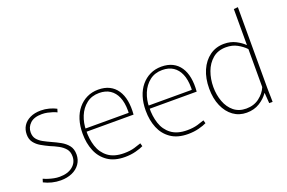

<svg xmlns="http://www.w3.org/2000/svg" viewBox="-97 -1085 2133 1429"><g transform="rotate(-20 969.0 -370.5)"><path d="M179 10Q144 10 110 1.5Q76 -7 47 -22L55 -48Q72 -40 92.5 -33.5Q113 -27 135 -22.5Q157 -18 180 -18Q245 -18 283 -49Q321 -80 321 -129Q321 -166 301.5 -189Q282 -212 251.5 -228.5Q221 -245 186 -259Q154 -274 124.5 -291Q95 -308 75.5 -333.5Q56 -359 56 -397Q56 -436 74.5 -465.5Q93 -495 129 -512.5Q165 -530 215 -530Q248 -530 280 -521.5Q312 -513 336 -500L328 -474Q315 -481 296.5 -487Q278 -493 257 -497.5Q236 -502 213 -502Q151 -502 120 -472.5Q89 -443 89 -402Q89 -369 106 -348Q123 -327 150.5 -312Q178 -297 209 -283Q243 -268 276.5 -249.5Q310 -231 332 -203.5Q354 -176 354 -132Q354 -90 331.5 -57.5Q309 -25 269.5 -7.5Q230 10 179 10Z M688 10Q605 10 552 -26.5Q499 -63 474 -124Q449 -185 449 -261Q449 -322 464.5 -371Q480 -420 509.5 -455.5Q539 -491 579.5 -510.5Q620 -530 669 -530Q720 -530 757 -511.5Q794 -493 817.5 -458Q841 -423 850 -374.5Q859 -326 854 -265H470L482 -275Q480 -207 499 -148.5Q518 -90 565 -54.5Q612 -19 691 -19Q738 -19 774 -29.5Q810 -40 828 -47L835 -22Q814 -11 774 -0.5Q734 10 688 10ZM471 -290H824Q825 -295 825 -300.5Q825 -306 825 -308Q825 -371 806.5 -414.5Q788 -458 753 -481Q718 -504 667 -504Q608 -504 566.5 -471.5Q525 -439 503.5 -386.5Q482 -334 482 -274Z M1188 10Q1105 10 1052 -26.5Q999 -63 974 -124Q949 -185 949 -261Q949 -322 964.5 -371Q980 -420 1009.5 -455.5Q1039 -491 1079.5 -510.5Q1120 -530 1169 -530Q1220 -530 1257 -511.5Q1294 -493 1317.5 -458Q1341 -423 1350 -374.5Q1359 -326 1354 -265H970L982 -275Q980 -207 999 -148.5Q1018 -90 1065 -54.5Q1112 -19 1191 -19Q1238 -19 1274 -29.5Q1310 -40 1328 -47L1335 -22Q1314 -11 1274 -0.5Q1234 10 1188 10ZM971 -290H1324Q1325 -295 1325 -300.5Q1325 -306 1325 -308Q1325 -371 1306.5 -414.5Q1288 -458 1253 -481Q1218 -504 1167 -504Q1108 -504 1066.5 -471.5Q1025 -439 1003.5 -386.5Q982 -334 982 -274Z M1652 10Q1592 10 1546.5 -23Q1501 -56 1475 -115.5Q1449 -175 1449 -254Q1449 -335 1476 -397Q1503 -459 1552 -494.5Q1601 -530 1666 -530Q1717 -530 1757 -509.5Q1797 -489 1822 -464H1824V-748L1857 -751V-112Q1857 -94 1857.5 -75Q1858 -56 1858.5 -37.5Q1859 -19 1859 0H1832L1826 -82H1824Q1799 -45 1755 -17.5Q1711 10 1652 10ZM1659 -20Q1720 -20 1763 -53Q1806 -86 1824 -130V-431Q1797 -459 1759 -480Q1721 -501 1671 -501Q1607 -501 1565 -465.5Q1523 -430 1502.5 -374Q1482 -318 1482 -254Q1482 -192 1502 -138Q1522 -84 1561.5 -52Q1601 -20 1659 -20Z"/></g></svg>

Font: Murecho Thin ExtraLight
Style: Regular
Weight: 250
Version: Version 1.010